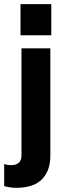

<svg xmlns="http://www.w3.org/2000/svg" viewBox="-49 -706 315 920"><path d="M196.8 -537V-686.3H49.3V-537ZM54 39.2C54 54.5 49.6 66.1 41 73.7C32.5 81.4 20.2 85.3 4.2 85.3C-2 85.3 -7.8 84.8 -13.3 83.9C-18.9 82.9 -24.2 81.6 -29 79.7V185.7C-19.9 188.2 -10.6 190.2 -1.4 191.7C7.8 193.3 17.6 194 28.1 194C84.1 194 125.4 180.4 152.1 153C178.9 125.7 192.2 88.3 192.2 41V-474.3H53.9V39.2Z"/></svg>

Font: Diatome Awesome Bold
Style: Regular
Weight: 400
Designer: 15.100.17
Foundry: 15.100.17
Version: Version 1.010;Fontself Maker 3.5.8